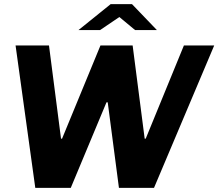

<svg xmlns="http://www.w3.org/2000/svg" viewBox="-20 -905 1052 925"><path d="M216 -686 274 -237H279L464 -686H619L677 -237H682L866 -686H1012L722 0H553L499 -412H493L321 0H150L55 -686ZM555 -823 462 -760H358L513 -885H616L736 -760H631Z"/></svg>

Font: Chivo
Style: Bold Italic
Weight: 700
Italic angle: -8.05°
Designer: Hector Gatti
Foundry: Omnibus-Type
Version: Version 1.007